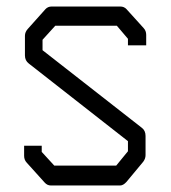

<svg xmlns="http://www.w3.org/2000/svg" viewBox="-20 -617 526 589"><path d="M372.5 -498 338.5 -538H149.5L110.5 -495V-463L415 -225Q426.5 -216.5 426.5 -200V-141Q426.5 -130.5 419.5 -121L368 -59Q358 -48 348.5 -48H136Q125 -48 117 -57L62 -118Q54 -126.5 54 -139V-170H108V-151L146.5 -109H336.5L372.5 -153V-184L68.5 -422Q56.5 -431 56.5 -447V-507Q56.5 -518.5 65 -528L119.5 -589Q127 -597 138.5 -597H349Q360.5 -597 368 -589L420.5 -531Q428.5 -522.5 428.5 -510V-478H372.5Z"/></svg>

Font: 3270 Nerd Font Mono SemCond
Style: Regular
Weight: 400
Monospace: yes
Version: Version 3.0.1;Nerd Fonts 3.1.1